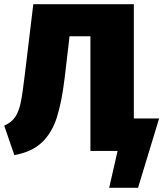

<svg xmlns="http://www.w3.org/2000/svg" viewBox="-25 -716 775 911"><path d="M730 -154 630 175H493L533 0H404V-544H305L282 -348Q268 -231 244.5 -158Q221 -85 173.5 -40Q126 5 43 20L-5 -120Q30 -135 47.5 -161.5Q65 -188 73.5 -230Q82 -272 93 -364L133 -696H610V-154Z"/></svg>

Font: Fira Sans Black
Style: Regular
Weight: 900
Designer: Carrois Corporate & Edenspiekermann AG
Foundry: Carrois Corporate GbR & Edenspiekermann AG
Version: Version 4.203